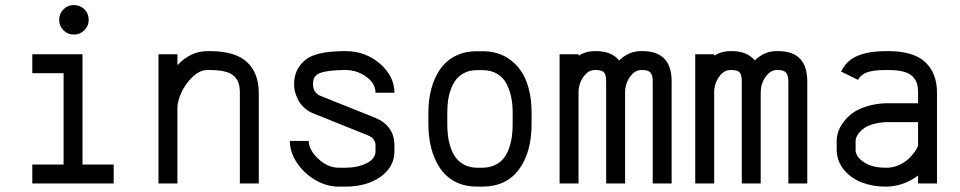

<svg xmlns="http://www.w3.org/2000/svg" viewBox="-20 -710 3714 743"><path d="M265.6 -690.4Q281.7 -690.4 294.9 -682.9Q308.1 -675.3 315.7 -662.1Q323.2 -648.9 323.2 -633.3Q323.2 -609.4 306.4 -592.8Q289.6 -576.2 265.9 -576.2Q242.2 -576.2 225.6 -592.8Q209 -609.4 209 -633.3Q209 -657.2 225.6 -673.8Q242.2 -690.4 265.6 -690.4ZM105 -500H299.3V-73.2H419.9V0H105V-73.2H226.1V-426.8H105Z M666.5 0H593.3V-500H666.5V-458Q718.3 -512.2 782.7 -512.2H792.5Q890.1 -512.2 935.8 -469.7Q981.4 -427.2 981.4 -351.1V0H908.2V-351.1Q908.2 -372.6 903.6 -387.5Q898.9 -402.3 886.7 -414.6Q874.5 -426.8 851.1 -432.9Q827.6 -439 792.5 -439H782.7Q752.9 -439 725.1 -412.4Q697.3 -385.7 681.9 -351.8Q666.5 -317.9 666.5 -291.5Z M1433.1 -351.1Q1433.1 -387.2 1397.2 -413.1Q1361.3 -439 1317.4 -439H1307.6Q1277.8 -438.5 1256.6 -435.8Q1235.4 -433.1 1222.7 -429Q1210 -424.8 1202.9 -417.7Q1195.8 -410.6 1193.6 -403.3Q1191.4 -396 1191.4 -385.3V-379.4Q1192.9 -362.3 1201.9 -352.3Q1210.9 -342.3 1219.2 -339.4L1431.6 -254.4Q1506.3 -223.6 1506.3 -147V-124.5Q1506.3 -64 1452.6 -25.9Q1398.9 12.2 1317.4 12.2H1290.5Q1244.1 12.2 1200.2 -13.4Q1156.2 -39.1 1128.9 -80.3Q1101.6 -121.6 1101.6 -164.6H1174.8Q1174.8 -130.4 1211.4 -95.7Q1248 -61 1290.5 -61H1317.4Q1363.3 -61 1398.2 -78.1Q1433.1 -95.2 1433.1 -124.5V-147Q1433.1 -158.7 1427.7 -167.5Q1422.4 -176.3 1417.2 -179.4Q1412.1 -182.6 1404.3 -186L1192.9 -271Q1171.9 -279.3 1156.2 -294.2Q1140.6 -309.1 1132.8 -325.2Q1125 -341.3 1121.6 -355Q1118.2 -368.7 1118.2 -379.4V-385.3Q1118.2 -444.3 1164.6 -480.5Q1204.1 -510.7 1307.6 -512.2H1317.4Q1393.6 -512.2 1450 -463.9Q1506.3 -415.5 1506.3 -351.1Z M1847.2 -438.5H1825.2Q1798.8 -438.5 1778.3 -428.5Q1757.8 -418.5 1745.4 -402.6Q1732.9 -386.7 1724.9 -364.7Q1716.8 -342.8 1713.9 -320.8Q1710.9 -298.8 1710.9 -273.9V-230Q1710.9 -204.6 1713.9 -181.9Q1716.8 -159.2 1724.9 -136.5Q1732.9 -113.8 1745.6 -97.7Q1758.3 -81.5 1778.8 -71.3Q1799.3 -61 1826.2 -61H1845.7Q1873 -61 1894.3 -70.8Q1915.5 -80.6 1928.5 -96.7Q1941.4 -112.8 1949.5 -135.3Q1957.5 -157.7 1960.7 -180.4Q1963.9 -203.1 1963.9 -229.5V-274.4Q1963.9 -305.7 1958.5 -332.8Q1953.1 -359.9 1940.7 -384.8Q1928.2 -409.7 1904.3 -424.1Q1880.4 -438.5 1847.2 -438.5ZM2037.1 -274.4V-229.5Q2037.1 -121.1 1988.3 -54.4Q1939.5 12.2 1845.7 12.2H1826.2Q1778.3 12.2 1741.7 -6.8Q1705.1 -25.9 1682.6 -59.6Q1660.2 -93.3 1648.9 -136.2Q1637.7 -179.2 1637.7 -230V-273.9Q1637.7 -324.2 1649.2 -366.7Q1660.6 -409.2 1683.1 -441.9Q1705.6 -474.6 1741.9 -493.2Q1778.3 -511.7 1825.2 -511.7H1847.2Q1909.7 -511.7 1953.4 -479.5Q1997.1 -447.3 2017.1 -394.8Q2037.1 -342.3 2037.1 -274.4Z M2466.3 -512.2Q2579.1 -512.2 2579.1 -395V0H2505.9V-395Q2505.9 -418.5 2497.1 -428.7Q2488.3 -439 2466.3 -439H2460.4Q2437 -439 2418 -412.8Q2398.9 -386.7 2398.9 -351.1V0H2325.7V-395Q2325.7 -419.4 2317.9 -429.2Q2310.1 -439 2286.1 -439H2280.3Q2256.8 -439 2237.8 -412.8Q2218.8 -386.7 2218.8 -351.1V0H2145.5V-500H2218.8V-494.6Q2247.1 -512.2 2280.3 -512.2H2286.1Q2346.7 -512.2 2376 -476.1Q2413.1 -512.2 2460.4 -512.2Z M2991.2 -512.2Q3104 -512.2 3104 -395V0H3030.8V-395Q3030.8 -418.5 3022 -428.7Q3013.2 -439 2991.2 -439H2985.4Q2961.9 -439 2942.9 -412.8Q2923.8 -386.7 2923.8 -351.1V0H2850.6V-395Q2850.6 -419.4 2842.8 -429.2Q2835 -439 2811 -439H2805.2Q2781.7 -439 2762.7 -412.8Q2743.7 -386.7 2743.7 -351.1V0H2670.4V-500H2743.7V-494.6Q2772 -512.2 2805.2 -512.2H2811Q2871.6 -512.2 2900.9 -476.1Q2938 -512.2 2985.4 -512.2Z M3217.8 -164.6Q3217.8 -180.2 3222.9 -197.5Q3228 -214.8 3241.9 -234.6Q3255.9 -254.4 3276.4 -270.3Q3296.9 -286.1 3330.8 -297.4Q3364.7 -308.6 3407.2 -310.5H3532.7V-351.1Q3532.7 -372.6 3528.1 -387.5Q3523.4 -402.3 3511.2 -414.6Q3499 -426.8 3475.6 -432.9Q3452.1 -439 3417 -439H3407.2Q3358.9 -439 3334.5 -429.7Q3310.1 -420.4 3300.3 -400.9L3234.9 -433.1Q3256.3 -477.1 3300 -494.6Q3343.8 -512.2 3407.2 -512.2H3417Q3514.6 -512.2 3560.3 -469.7Q3606 -427.2 3606 -351.1V0H3532.7V-30.8Q3482.4 7.8 3417 12.2H3407.2Q3357.9 12.2 3316.4 -3.4Q3274.9 -19 3247.6 -51Q3220.2 -83 3217.8 -126.5ZM3417 -61Q3441.9 -62.5 3464.8 -74.2Q3487.8 -85.9 3501.7 -100.8Q3515.6 -115.7 3524.2 -128.9Q3532.7 -142.1 3532.7 -148.9V-237.3H3407.2Q3379.9 -235.8 3358.4 -229.5Q3336.9 -223.1 3324.7 -214.6Q3312.5 -206.1 3304.4 -195.8Q3296.4 -185.5 3293.7 -178Q3291 -170.4 3291 -164.6V-126.5Q3293.5 -101.6 3325 -81.3Q3356.4 -61 3407.2 -61Z"/></svg>

Font: Anka/Coder Condensed
Style: Regular
Weight: 400
Width: 4
Monospace: yes
Version: Version 1.100